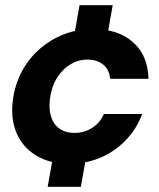

<svg xmlns="http://www.w3.org/2000/svg" viewBox="-20 -620 612 741"><path d="M164 101 195 -74H323L292 101ZM256 -425 287 -600H415L384 -425ZM247 12Q171 12 119 -20Q67 -52 43.5 -107.5Q20 -163 30 -236Q38 -295 64.5 -344.5Q91 -394 132.5 -430.5Q174 -467 226.5 -487.5Q279 -508 339 -508Q436 -508 493.5 -457Q551 -406 553 -316H405Q402 -351 378.5 -370.5Q355 -390 317 -390Q282 -390 251.5 -371.5Q221 -353 200 -319.5Q179 -286 173 -240Q169 -209 173.5 -184.5Q178 -160 190.5 -142.5Q203 -125 222.5 -116Q242 -107 267 -107Q292 -107 314 -115.5Q336 -124 353.5 -140.5Q371 -157 381 -180H529Q507 -122 465 -78.5Q423 -35 367.5 -11.5Q312 12 247 12Z"/></svg>

Font: DM Sans 36pt ExtraBold
Style: Italic
Weight: 800
Italic angle: -10°
Designer: Colophon Foundry, Jonny Pinhorn
Foundry: Colophon Foundry
Version: Version 4.004;gftools[0.9.30]